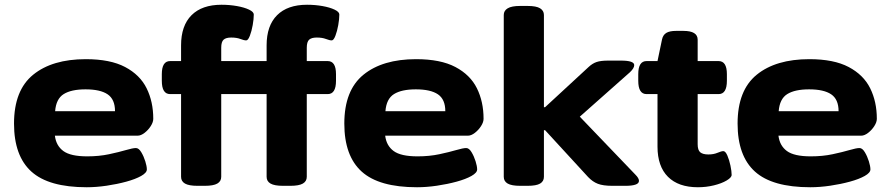

<svg xmlns="http://www.w3.org/2000/svg" viewBox="-20 -780 3745 808"><path d="M345 8Q185 8 112 -58Q39 -124 39 -260Q39 -400 119.5 -465.5Q200 -531 341 -531Q444 -531 506.5 -498Q569 -465 597 -408.5Q625 -352 625 -280Q625 -266 614.5 -249.5Q604 -233 588.5 -221Q573 -209 559 -209H211Q216 -167 246.5 -144.5Q277 -122 347 -122Q397 -122 439 -131Q481 -140 510 -148.5Q539 -157 552 -157Q564 -157 574.5 -139.5Q585 -122 591.5 -101Q598 -80 598 -67Q598 -53 574 -39.5Q550 -26 511.5 -15.5Q473 -5 429 1.5Q385 8 345 8ZM212 -312H464Q464 -362 433 -383Q402 -404 340 -404Q280 -404 248 -384Q216 -364 212 -312Z M811 2Q775 2 758.5 -7.5Q742 -17 742 -36V-384H696Q661 -384 661 -440V-468Q661 -523 696 -523H742V-589Q742 -672 786 -716Q830 -760 912 -760Q946 -760 977 -754.5Q1008 -749 1028 -739.5Q1048 -730 1048 -719Q1048 -700 1043.5 -674.5Q1039 -649 1031.5 -629.5Q1024 -610 1016 -610Q1007 -610 991.5 -616Q976 -622 953 -622Q931 -622 921 -613Q911 -604 911 -579V-523H1102V-589Q1102 -672 1146 -716Q1190 -760 1272 -760Q1306 -760 1337 -754.5Q1368 -749 1388 -739.5Q1408 -730 1408 -719Q1408 -700 1403.5 -674.5Q1399 -649 1391.5 -629.5Q1384 -610 1376 -610Q1367 -610 1351.5 -616Q1336 -622 1313 -622Q1291 -622 1281 -613Q1271 -604 1271 -579V-523H1359Q1394 -523 1394 -468V-440Q1394 -384 1359 -384H1271V-36Q1271 -17 1254.5 -7.5Q1238 2 1202 2H1171Q1135 2 1118.5 -7.5Q1102 -17 1102 -36V-384H911V-36Q911 -17 894.5 -7.5Q878 2 842 2Z M1735 8Q1575 8 1502 -58Q1429 -124 1429 -260Q1429 -400 1509.5 -465.5Q1590 -531 1731 -531Q1834 -531 1896.5 -498Q1959 -465 1987 -408.5Q2015 -352 2015 -280Q2015 -266 2004.5 -249.5Q1994 -233 1978.5 -221Q1963 -209 1949 -209H1601Q1606 -167 1636.5 -144.5Q1667 -122 1737 -122Q1787 -122 1829 -131Q1871 -140 1900 -148.5Q1929 -157 1942 -157Q1954 -157 1964.5 -139.5Q1975 -122 1981.5 -101Q1988 -80 1988 -67Q1988 -53 1964 -39.5Q1940 -26 1901.5 -15.5Q1863 -5 1819 1.5Q1775 8 1735 8ZM1602 -312H1854Q1854 -362 1823 -383Q1792 -404 1730 -404Q1670 -404 1638 -384Q1606 -364 1602 -312Z M2169 2Q2133 2 2116.5 -7.5Q2100 -17 2100 -36V-717Q2100 -735 2116.5 -745Q2133 -755 2169 -755H2200Q2237 -755 2253 -745Q2269 -735 2269 -717V-329H2274L2457 -498Q2473 -513 2490.5 -519Q2508 -525 2540 -525H2593Q2649 -525 2649 -506Q2649 -493 2631 -476L2420 -289L2654 -45Q2669 -30 2669 -19Q2669 -8 2654 -3Q2639 2 2613 2H2557Q2518 2 2496 -6.5Q2474 -15 2455 -35L2274 -232H2269V-36Q2269 -17 2253 -7.5Q2237 2 2200 2Z M2917 8Q2835 8 2791 -36Q2747 -80 2747 -163V-384H2701Q2666 -384 2666 -440V-468Q2666 -523 2701 -523H2747L2766 -614Q2770 -633 2784 -641.5Q2798 -650 2825 -650H2856Q2916 -650 2916 -613V-523H3004Q3039 -523 3039 -468V-440Q3039 -384 3004 -384H2916V-173Q2916 -148 2927 -139Q2938 -130 2961 -130Q2983 -130 2999.5 -137Q3016 -144 3024 -144Q3033 -144 3041 -125.5Q3049 -107 3054 -83Q3059 -59 3059 -44Q3059 -33 3038 -20.5Q3017 -8 2984.5 0Q2952 8 2917 8Z M3390 8Q3230 8 3157 -58Q3084 -124 3084 -260Q3084 -400 3164.5 -465.5Q3245 -531 3386 -531Q3489 -531 3551.5 -498Q3614 -465 3642 -408.5Q3670 -352 3670 -280Q3670 -266 3659.5 -249.5Q3649 -233 3633.5 -221Q3618 -209 3604 -209H3256Q3261 -167 3291.5 -144.5Q3322 -122 3392 -122Q3442 -122 3484 -131Q3526 -140 3555 -148.5Q3584 -157 3597 -157Q3609 -157 3619.5 -139.5Q3630 -122 3636.5 -101Q3643 -80 3643 -67Q3643 -53 3619 -39.5Q3595 -26 3556.5 -15.5Q3518 -5 3474 1.5Q3430 8 3390 8ZM3257 -312H3509Q3509 -362 3478 -383Q3447 -404 3385 -404Q3325 -404 3293 -384Q3261 -364 3257 -312Z"/></svg>

Font: Asap Expanded ExtraBold
Style: Regular
Weight: 800
Width: 7
Designer: Pablo Cosgaya
Foundry: Omnibus-Type
Version: Version 3.001; ttfautohint (v1.8.4.7-5d5b)